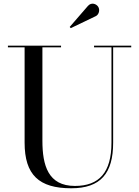

<svg xmlns="http://www.w3.org/2000/svg" viewBox="-20 -995 748 1030"><path d="M494 -908.5C510.5 -916.5 517 -941 507.5 -957.5C498 -974 470.5 -985 451.5 -963L354 -850.5L359.5 -844ZM22.5 -750V-741H112V-230C112 -57 189 15 362 15C520 15 587 -65 587 -230V-741H684V-750H484.5V-741H578V-230C578 -70 512 2.5 382 2.5C238 2.5 207.5 -108 207.5 -240V-741H307.5V-750Z"/></svg>

Font: Bodoni* 24
Style: Regular
Weight: 400
Version: Version 2.3